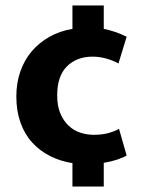

<svg xmlns="http://www.w3.org/2000/svg" viewBox="-20 -662 518 705"><path d="M324 -167Q356 -167 380 -174Q404 -181 417 -189L445 -91Q434 -84 412 -76.5Q390 -69 361 -64V23H246V-63Q201 -70 163 -89.5Q125 -109 97.5 -139.5Q70 -170 55 -212.5Q40 -255 40 -308Q40 -357 54.5 -399Q69 -441 96 -473Q123 -505 161 -526.5Q199 -548 246 -556V-642H361V-556Q381 -552 402 -545Q423 -538 445 -527L415 -429Q395 -440 370 -447Q345 -454 320 -454Q262 -454 226 -418.5Q190 -383 190 -312Q190 -272 202 -244.5Q214 -217 233 -199.5Q252 -182 276 -174.5Q300 -167 324 -167Z"/></svg>

Font: Ek Mukta ExtraBold
Style: Regular
Weight: 800
Designer: Girish Dalvi and Yashodeep Gholap
Foundry: Ek Type
Version: Version 2.538;PS 1.002;hotconv 16.6.51;makeotf.lib2.5.65220;